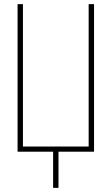

<svg xmlns="http://www.w3.org/2000/svg" viewBox="-20 -734 540 929"><path d="M435 0V-714H409V-25H91V-714H65V0H237V175H263V0Z"/></svg>

Font: Noto Sans Mono UI Condensed Thin
Style: Regular
Weight: 250
Width: 3
Designer: Monotype Design team
Foundry: Monotype Imaging Inc.
Version: 1.000